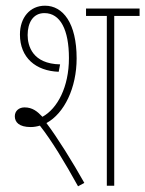

<svg xmlns="http://www.w3.org/2000/svg" viewBox="-20 -652 510 674"><path d="M88 -206C99 -206 110 -208 120 -211C161 -159 207 -83 254 2L276 -10C235 -83 181 -170 143 -220C206 -254 249 -344 249 -447C249 -571 201 -632 138 -632C85 -632 50 -590 50 -531C50 -449 106 -403 186 -400L191 -426C94 -428 77 -491 77 -529C77 -572 96 -606 136 -606C192 -606 222 -547 222 -448C222 -347 182 -271 129 -242C111 -261 94 -275 66 -275C47 -275 32 -263 32 -244C32 -223 47 -206 88 -206ZM381 -596H470V-622H282V-596H355V0H381Z"/></svg>

Font: Noto Sans Devanagari UI ExtraCondensed Thin
Style: Regular
Weight: 100
Width: 2
Designer: Jelle Bosma - Monotype Design Team
Foundry: Monotype Imaging Inc.
Version: Version 2.004